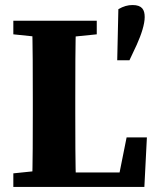

<svg xmlns="http://www.w3.org/2000/svg" viewBox="-20 -739 620 759"><path d="M32.7 0H193.7V-68.7H177.9L32.7 -53.7V0ZM106.7 0H280.6C277.6 -102.4 277.6 -206.4 277.6 -294.3V-347C277.6 -451.5 277.6 -555.5 280.6 -657H106.7C109.7 -554.6 109.7 -450.6 109.7 -347V-289.1C109.7 -205.6 109.7 -101.6 106.7 0ZM193.7 0H550.7L560.7 -195.9H480.5L446.9 -28.2L482.9 -57.2H193.7V0ZM32.7 -603.3 177.9 -588.3H214.5L362.5 -603.3V-657H32.7V-603.3ZM504 -719.1C485.4 -719.1 468.2 -714.4 447.9 -702.7L443.4 -500.7H491.7L520.8 -562.6C539 -603.1 552 -643.3 552 -671.5C552 -700 542 -719.1 504 -719.1Z"/></svg>

Font: Source Serif Variable
Style: Regular
Weight: 389
Designer: Frank Grießhammer
Foundry: Adobe Systems Incorporated
Version: Version 3.001;hotconv 1.0.111;makeotfexe 2.5.65597